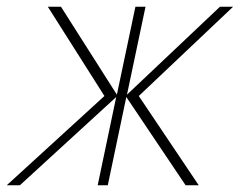

<svg xmlns="http://www.w3.org/2000/svg" viewBox="-61 -550 712 570"><path d="M-41 0 249 -265 81 -530H120L286 -269L341 -530H371L316 -269L592 -530H631L351 -265L529 0H490L314 -262L259 0H229L284 -262L-2 0Z"/></svg>

Font: Geist Mono Thin
Style: Italic
Weight: 100
Italic angle: -12°
Monospace: yes
Designer: Basement.studio, Andrés Briganti, Mateo Zaragoza
Foundry: Basement.studio, Vercel, Andrés Briganti, Guido Ferreyra, Mateo Zaragoza
Version: Version 1.500; ttfautohint (v1.8.4.7-5d5b)